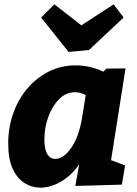

<svg xmlns="http://www.w3.org/2000/svg" viewBox="-20 -853 634 887"><path d="M167 14Q127 14 93 -7.5Q59 -29 38.5 -73.5Q18 -118 18 -190Q18 -265 41.5 -330.5Q65 -396 107.5 -445.5Q150 -495 206.5 -523Q263 -551 329 -551Q361 -551 393 -544Q425 -537 458 -522L471 -536L560 -537L493 -113L558 -89L543 0L328 6L346 -94Q309 -41 261 -13.5Q213 14 167 14ZM236 -119Q273 -119 308.5 -169Q344 -219 359 -308L376 -414Q351 -427 326 -427Q285 -427 253.5 -395.5Q222 -364 203.5 -314Q185 -264 185 -209Q185 -163 198.5 -141Q212 -119 236 -119ZM505 -833 551 -772 391 -622 297 -613 170 -772 231 -833 356 -736Z"/></svg>

Font: Bitter ExtraBold
Style: Italic
Weight: 800
Italic angle: -9°
Designer: Sol Matas, and Bitter project Authors
Foundry: Sol Matas
Version: Version 2.001